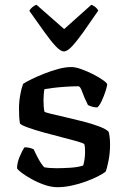

<svg xmlns="http://www.w3.org/2000/svg" viewBox="-20 -779 530 799"><path d="M219 0Q193 0 164.5 -10Q136 -20 111 -34Q86 -48 69.5 -60.5Q53 -73 51 -79Q51 -100 61 -125Q71 -150 82 -166Q96 -166 106 -163Q116 -160 120 -158Q126 -144 138.5 -120.5Q151 -97 164 -83Q174 -81 187.5 -80Q201 -79 215 -79Q242 -79 273 -81Q304 -83 326 -90Q329 -98 331.5 -114Q334 -130 334 -145Q334 -153 333.5 -162.5Q333 -172 331 -179Q328 -183 302 -190.5Q276 -198 238.5 -207.5Q201 -217 163 -227.5Q125 -238 97 -248Q69 -258 63 -265Q61 -277 60 -292Q59 -307 59 -326Q59 -355 64 -383Q69 -411 76 -430Q88 -438 111.5 -449.5Q135 -461 164 -472.5Q193 -484 222.5 -492Q252 -500 277 -500Q294 -500 319 -491Q344 -482 368.5 -469.5Q393 -457 409.5 -445Q426 -433 426 -428Q426 -421 419.5 -400.5Q413 -380 403.5 -359.5Q394 -339 385 -332Q372 -332 361.5 -335.5Q351 -339 346 -342Q330 -374 322 -397Q314 -420 306 -420Q282 -420 252.5 -418Q223 -416 199 -413Q175 -410 165 -408Q163 -399 162 -385.5Q161 -372 161 -361Q161 -347 162 -335Q163 -323 165 -314Q169 -311 193.5 -305Q218 -299 253.5 -291Q289 -283 326 -273.5Q363 -264 392 -253Q421 -242 432 -231Q435 -221 436.5 -206.5Q438 -192 438 -176Q438 -143 431.5 -109.5Q425 -76 419 -64Q407 -55 385 -44Q363 -33 335.5 -23Q308 -13 277.5 -6.5Q247 0 219 0ZM246 -565Q232 -565 211.5 -587Q191 -609 163.5 -647.5Q136 -686 102 -734Q106 -742 115 -749.5Q124 -757 132 -759L247 -658L360 -759Q369 -756 377 -749.5Q385 -743 389 -735Q355 -685 327.5 -646.5Q300 -608 280 -586.5Q260 -565 246 -565Z"/></svg>

Font: Texturina Medium 12pt Medium
Style: Regular
Weight: 500
Version: Version 1.002